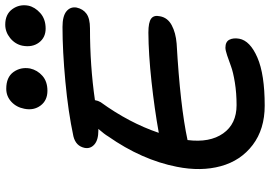

<svg xmlns="http://www.w3.org/2000/svg" viewBox="-170 -857 1040 740"><g transform="rotate(-90 350.0 -487.0)"><path d="M609.9 -831.1Q575.2 -831.1 555.9 -856.9Q536.6 -882.8 543.9 -920.9Q549.8 -948.7 573.2 -967.8Q596.7 -986.8 625 -986.8Q665 -986.8 684.8 -959.5Q704.6 -932.1 698.2 -897.9Q692.9 -872.6 669.7 -851.8Q646.5 -831.1 609.9 -831.1ZM370.1 -824.2Q333 -824.2 313.2 -850.6Q293.5 -877 300.8 -913.1Q306.6 -943.8 327.9 -963.4Q349.1 -982.9 377.9 -982.9Q422.4 -982.9 442.4 -955.1Q462.4 -927.2 456.1 -891.1Q449.7 -862.8 427.7 -843.5Q405.8 -824.2 370.1 -824.2ZM313 13.2Q222.2 13.2 161.4 -33Q100.6 -79.1 79.6 -155.8Q58.6 -232.4 77.1 -325.2Q103.5 -460.4 194.8 -590.8Q201.7 -603 223.1 -627.9H216.8Q180.7 -627.9 163.3 -643.1Q146 -658.2 149.9 -680.2Q156.7 -714.8 194.8 -724.1Q288.1 -744.1 406 -755.1Q523.9 -766.1 616.2 -766.1Q657.7 -766.1 676.3 -751Q694.8 -735.8 690.9 -711.9Q685.5 -687 667 -673.6Q648.4 -660.2 610.8 -660.2Q466.3 -660.2 334 -641.1Q332 -628.9 326.2 -619.1Q246.6 -509.3 208 -395Q300.3 -411.6 405.8 -423.1Q511.2 -434.6 594.2 -435.1Q634.3 -435.1 648.4 -424.3Q662.6 -413.6 657.2 -390.1Q651.9 -360.8 622.8 -345.2Q593.8 -329.6 551.8 -326.2Q311.5 -312.5 180.2 -284.2Q169.4 -198.7 205.8 -147Q242.2 -95.2 314.9 -95.2Q361.3 -95.2 401.9 -101.8Q442.4 -108.4 464.6 -116.7Q486.8 -125 506.6 -131.6Q526.4 -138.2 536.1 -138.2Q559.1 -138.2 566.9 -123Q574.7 -107.9 570.8 -85Q563 -43 498 -14.9Q433.1 13.2 313 13.2Z"/></g></svg>

Font: Shantell Sans Irregular Bouncy
Style: Italic
Weight: 500
Italic angle: -11.31°
Designer: Stephen Nixon, Anya Danilova, Shantell Martin
Foundry: Arrow Type
Version: Version 1.006;[9816181b4]